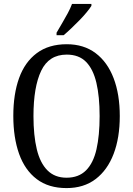

<svg xmlns="http://www.w3.org/2000/svg" viewBox="-20 -951 680 981"><path d="M320 10Q228 10 167.5 -36Q107 -82 77.5 -165Q48 -248 48 -359Q48 -470 77.5 -552Q107 -634 168 -679.5Q229 -725 321 -725Q408 -725 468.5 -679.5Q529 -634 560.5 -551.5Q592 -469 592 -358Q592 -247 560.5 -164.5Q529 -82 468.5 -36Q408 10 320 10ZM320 -43Q382 -43 419.5 -80.5Q457 -118 473 -188.5Q489 -259 489 -358Q489 -458 472.5 -528Q456 -598 419.5 -635Q383 -672 321 -672Q230 -672 190.5 -589.5Q151 -507 151 -358Q151 -259 168 -188.5Q185 -118 222.5 -80.5Q260 -43 320 -43ZM269 -784Q283 -808 298 -833.5Q313 -859 326.5 -884Q340 -909 348 -931H447V-921Q439 -908 423 -888.5Q407 -869 386.5 -848Q366 -827 344.5 -806.5Q323 -786 305 -771H269Z"/></svg>

Font: Noto Serif Condensed
Style: Regular
Weight: 400
Width: 3
Designer: Monotype Design Team
Foundry: Monotype Imaging Inc.
Version: Version 2.015